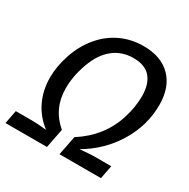

<svg xmlns="http://www.w3.org/2000/svg" viewBox="-175 -807 929 946"><g transform="rotate(30 289.5 -334.5)"><path d="M378.9 -668.9Q478 -668.9 533.9 -612.8Q589.8 -556.6 589.8 -455.6Q589.8 -338.9 527.3 -236.1Q464.8 -133.3 357.9 -70.8Q415 -76.2 437.5 -76.2H535.2L520.5 0H284.7L306.2 -109.4Q368.2 -148.9 410.2 -202.1Q452.1 -255.4 473.1 -322Q494.1 -388.7 494.1 -450.7Q494.1 -517.6 462.9 -555.2Q431.6 -592.8 364.7 -592.8Q298.8 -592.8 251 -554.7Q203.1 -516.6 176 -441.9Q148.9 -367.2 148.9 -297.4Q148.9 -183.1 234.9 -109.4L213.4 0H-22.5L-7.8 -76.2H89.8Q111.8 -76.2 167.5 -70.8Q111.8 -113.3 83.5 -173.3Q55.2 -233.4 55.2 -304.7Q55.2 -369.1 78.9 -438.7Q102.5 -508.3 146.5 -560.8Q190.4 -613.3 249.8 -641.1Q309.1 -668.9 378.9 -668.9Z"/></g></svg>

Font: Liberation Mono
Style: Italic
Weight: 400
Italic angle: -12°
Monospace: yes
Designer: Steve Matteson
Foundry: Ascender Corporation
Version: Version 2.1.5